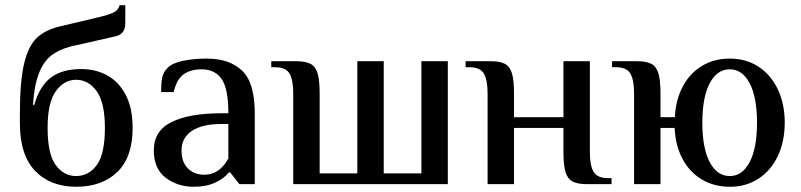

<svg xmlns="http://www.w3.org/2000/svg" viewBox="-20 -704 3062 734"><path d="M56 -233V-270Q56 -392 72 -460Q88 -528 120.5 -559Q153 -590 209 -603L356 -638Q396 -647 414.5 -656.5Q433 -666 437 -684H459V-615Q459 -573 421 -565L249 -526Q204 -514 175 -491Q146 -468 128.5 -423Q111 -378 106 -303H111Q131 -374 174 -407Q217 -440 291 -440Q346 -440 390.5 -415.5Q435 -391 461 -340.5Q487 -290 487 -215Q487 -103 428.5 -46.5Q370 10 271 10Q173 10 114.5 -50.5Q56 -111 56 -233ZM381 -215Q381 -312 349.5 -355.5Q318 -399 271 -399Q225 -399 193.5 -355.5Q162 -312 162 -215Q162 -115 193 -73Q224 -31 271 -31Q319 -31 350 -73Q381 -115 381 -215Z M568 -129Q568 -204 636 -237.5Q704 -271 827 -271H853Q853 -366 827 -402.5Q801 -439 751 -439Q708 -439 681.5 -419.5Q655 -400 644 -352H596Q596 -386 600 -407Q604 -428 621 -445Q639 -463 679.5 -471.5Q720 -480 771 -480Q857 -480 905.5 -434Q954 -388 954 -270V0H895L860 -45H855Q837 -22 803 -6Q769 10 720 10Q659 10 613.5 -24.5Q568 -59 568 -129ZM853 -98V-230H827Q753 -230 713.5 -203.5Q674 -177 674 -129Q674 -84 698.5 -60Q723 -36 761 -36Q819 -36 853 -98Z M1101 -347Q1101 -398 1087 -422.5Q1073 -447 1031 -447H1017V-470H1112Q1148 -470 1167 -460Q1186 -450 1194 -424Q1202 -398 1202 -347V-41H1346V-470H1447V-41H1591V-470H1692V0H1101Z M1844 -347Q1844 -398 1830 -422.5Q1816 -447 1774 -447H1760V-470H1855Q1891 -470 1910 -460Q1929 -450 1937 -424Q1945 -398 1945 -347V-256H2134V-470H2235V-123Q2235 -72 2249 -47.5Q2263 -23 2305 -23H2318V0H2224Q2188 0 2169 -10Q2150 -20 2142 -46Q2134 -72 2134 -123V-215H1945V0H1844Z M2559 -215H2505V0H2404V-347Q2404 -398 2390 -422.5Q2376 -447 2334 -447H2320V-470H2415Q2451 -470 2470 -460Q2489 -450 2497 -424Q2505 -398 2505 -347V-256H2560Q2563 -322 2590 -373Q2617 -424 2663.5 -452Q2710 -480 2770 -480Q2833 -480 2880.5 -448.5Q2928 -417 2954 -361.5Q2980 -306 2980 -235Q2980 -164 2954 -108.5Q2928 -53 2880.5 -21.5Q2833 10 2770 10Q2710 10 2663 -18Q2616 -46 2589 -97Q2562 -148 2559 -215ZM2874 -235Q2874 -332 2846 -385.5Q2818 -439 2770 -439Q2721 -439 2693 -385.5Q2665 -332 2665 -235Q2665 -138 2693 -84.5Q2721 -31 2770 -31Q2818 -31 2846 -84.5Q2874 -138 2874 -235Z"/></svg>

Font: El Messiri Medium
Style: Regular
Weight: 500
Designer: Mohamed Gaber
Foundry: Kief Type Foundry
Version: Version 2.007